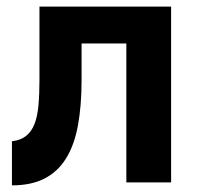

<svg xmlns="http://www.w3.org/2000/svg" viewBox="-20 -550 595 579"><path d="M16 -124Q42 -127 58.5 -140Q75 -153 84 -176Q93 -199 96 -232.5Q99 -266 99 -309V-530H496V0H361V-419H226V-309Q226 -231 215 -171.5Q204 -112 179 -72Q154 -32 114 -11.5Q74 9 16 9Z"/></svg>

Font: 
Style: 㨦
Weight: 700
Designer: A.Korolkova, Vitaly Kuzmin
Foundry: ParaType Ltd
Version: Version 2.000